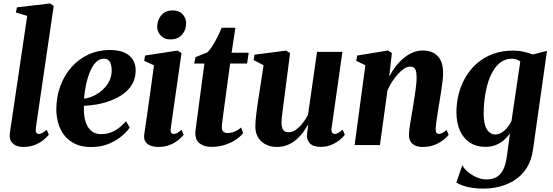

<svg xmlns="http://www.w3.org/2000/svg" viewBox="-20 -837 3190 1108"><path d="M186.5 -97.5Q185 -80.5 189.5 -72.2Q194 -64 203.5 -64Q212 -64 222.5 -68.8Q233 -73.5 249.5 -88L262 -59.5Q250.5 -45.5 230.5 -29Q210.5 -12.5 181.2 -0.8Q152 11 112.5 11Q93 11 75.5 4.2Q58 -2.5 47 -17Q36 -31.5 36 -55Q36 -60 36.8 -67.5Q37.5 -75 38.8 -83.2Q40 -91.5 41 -97.5L137 -745.5L71.5 -765L78 -794.5L268 -817L290 -803Z M729 -101Q715.5 -80.5 685.2 -54Q655 -27.5 609.8 -8Q564.5 11.5 506 11.5Q452 11.5 413.8 -6.8Q375.5 -25 351.5 -55.8Q327.5 -86.5 316.5 -124.8Q305.5 -163 305 -203.5Q305 -277.5 328 -340.2Q351 -403 392.8 -449.8Q434.5 -496.5 490.8 -522.5Q547 -548.5 612.5 -548.5Q665.5 -548.5 698.2 -533.5Q731 -518.5 746.8 -492.5Q762.5 -466.5 763 -434Q763.5 -387.5 744 -353.2Q724.5 -319 691.8 -295.2Q659 -271.5 619.2 -256.5Q579.5 -241.5 539 -234.5Q498.5 -227.5 464 -226.5Q462.5 -191 467.5 -161.2Q472.5 -131.5 484.5 -109.5Q496.5 -87.5 516 -75.2Q535.5 -63 563 -63Q597 -63 623.8 -74.2Q650.5 -85.5 671.2 -102.8Q692 -120 707 -137.5ZM580.5 -498.5Q553 -498.5 532.5 -476.8Q512 -455 498 -420Q484 -385 475.8 -344.8Q467.5 -304.5 465 -267.5Q484.5 -269.5 506.8 -278Q529 -286.5 550 -300.8Q571 -315 588 -334.8Q605 -354.5 615 -379.2Q625 -404 624.5 -433.5Q623.5 -468 612 -483.2Q600.5 -498.5 580.5 -498.5Z M893 11Q867 11 847.8 3Q828.5 -5 819 -20Q809.5 -35 812 -58Q814 -73 818.2 -101.5Q822.5 -130 828 -169Q833.5 -208 840.2 -255Q847 -302 854 -354Q861 -406 868.5 -460L812 -486L817.5 -516.5L1004 -545L1027.5 -530.5L965.5 -98Q963 -80 967.5 -72Q972 -64 982 -64Q992 -64 1002.2 -69.2Q1012.5 -74.5 1027.5 -88L1040 -59.5Q1030.5 -47 1011 -30.5Q991.5 -14 962 -1.5Q932.5 11 893 11ZM962 -609.5Q928.5 -609.5 907.2 -632.5Q886 -655.5 887 -685Q888.5 -723.5 911.8 -750.2Q935 -777 976.5 -777Q1014.5 -777 1034.5 -754Q1054.5 -731 1054 -703Q1054 -665 1031 -637.2Q1008 -609.5 962 -609.5Z M1269.5 -186.5Q1267 -166.5 1264.8 -150.2Q1262.5 -134 1261.2 -122Q1260 -110 1260 -101Q1260 -85 1269 -77.2Q1278 -69.5 1293 -69.5Q1314 -69.5 1334.2 -77.8Q1354.5 -86 1371.5 -101.5L1383 -68Q1366.5 -48 1339.5 -30Q1312.5 -12 1277 -0.8Q1241.5 10.5 1198.5 10.5Q1159 10.5 1132.2 -9.5Q1105.5 -29.5 1107.5 -73Q1107.5 -77 1108.2 -84.2Q1109 -91.5 1110.8 -104.5Q1112.5 -117.5 1115.2 -137.8Q1118 -158 1122 -187.5L1159.5 -470.5H1100.5L1108.5 -507.5L1176.5 -534.5Q1191 -548 1206.5 -572.8Q1222 -597.5 1236 -625.5Q1250 -653.5 1259 -677H1338.5L1316.5 -532.5H1415L1406 -470.5H1308Z M1577.5 11Q1544.5 11 1516.5 -2Q1488.5 -15 1471.2 -41Q1454 -67 1453.5 -106Q1453.5 -122.5 1455.2 -143.5Q1457 -164.5 1460 -187.8Q1463 -211 1466.2 -234.2Q1469.5 -257.5 1473 -278L1501 -460.5L1443.5 -490.5L1449 -521.5L1631.5 -545L1654 -530.5L1622.5 -286.5Q1620 -265.5 1616.8 -242.5Q1613.5 -219.5 1610.8 -198Q1608 -176.5 1606.2 -159.5Q1604.5 -142.5 1604.5 -132.5Q1604.5 -112 1608.5 -99.2Q1612.5 -86.5 1621.8 -80.2Q1631 -74 1646 -74Q1667.5 -74 1688.2 -88.8Q1709 -103.5 1727 -126.8Q1745 -150 1757.5 -174L1809.5 -537.5H1956L1893.5 -98Q1891 -80 1896.8 -72Q1902.5 -64 1912 -64Q1921 -64 1931.5 -69.5Q1942 -75 1957 -88L1970 -59.5Q1961 -46.5 1941 -30Q1921 -13.5 1893 -1.5Q1865 10.5 1831 10.5Q1792 10.5 1773 -5.2Q1754 -21 1751.5 -47.5Q1751.5 -51.5 1752 -59.2Q1752.5 -67 1753.5 -76.8Q1754.5 -86.5 1756 -97Q1757.5 -107.5 1759 -116.5L1757 -117Q1744.5 -93.5 1727.2 -70.8Q1710 -48 1687.8 -29.5Q1665.5 -11 1638 0Q1610.5 11 1577.5 11Z M2226 -395Q2241 -423.5 2261 -450.2Q2281 -477 2305.8 -498.5Q2330.5 -520 2359 -532.8Q2387.5 -545.5 2420 -545.5Q2475 -545.5 2506 -513.2Q2537 -481 2537 -416Q2537 -395 2533.5 -365.8Q2530 -336.5 2525 -305Q2520 -273.5 2515.5 -245.5Q2511.5 -220 2506.8 -191.5Q2502 -163 2498.5 -137Q2495 -111 2494 -93Q2494 -75.5 2499.5 -69.8Q2505 -64 2512 -64Q2520.5 -64 2531.2 -69.2Q2542 -74.5 2557 -87L2569.5 -59Q2561.5 -48.5 2541.8 -32Q2522 -15.5 2491.5 -2.2Q2461 11 2418.5 11Q2390.5 11 2373 1.5Q2355.5 -8 2347.5 -23.8Q2339.5 -39.5 2340 -60Q2340 -70.5 2342 -88.5Q2344 -106.5 2347.8 -128.8Q2351.5 -151 2355.5 -174.2Q2359.5 -197.5 2363 -218Q2366.5 -240.5 2370.2 -264.2Q2374 -288 2377.2 -311Q2380.5 -334 2382.5 -354.8Q2384.5 -375.5 2384 -391.5Q2384 -414.5 2380.2 -427.8Q2376.5 -441 2368.2 -446.8Q2360 -452.5 2346 -452.5Q2330 -452.5 2312 -440.8Q2294 -429 2276.2 -409.5Q2258.5 -390 2242.8 -365.5Q2227 -341 2216 -315L2172.5 0H2026.5L2088.5 -460.5L2036 -486L2041.5 -516.5L2219 -545.5L2241.5 -531Z M3056 25.5Q3047.5 88 3019.8 131.5Q2992 175 2951.8 201.2Q2911.5 227.5 2864.5 239.5Q2817.5 251.5 2769 251.5Q2736 251.5 2706.2 247Q2676.5 242.5 2652.5 234.5Q2628.5 226.5 2613.5 216.5L2648 116Q2657.5 136 2680 155Q2702.5 174 2731 186.2Q2759.5 198.5 2788 198.5Q2822 198.5 2845.8 184.8Q2869.5 171 2884 141.8Q2898.5 112.5 2905 65L2923 -67.5Q2909.5 -47.5 2889.2 -29.5Q2869 -11.5 2842 -0.5Q2815 10.5 2781.5 10.5Q2729.5 10.5 2692 -13.8Q2654.5 -38 2634.2 -83Q2614 -128 2614 -189Q2614 -243.5 2627.5 -295.8Q2641 -348 2667.5 -393Q2694 -438 2733.5 -472.2Q2773 -506.5 2825.2 -525.8Q2877.5 -545 2942.5 -545Q2973.5 -545 3003.2 -538.2Q3033 -531.5 3054 -522.5L3136.5 -543.5ZM2982.5 -482Q2975 -488.5 2963.2 -493.2Q2951.5 -498 2934.5 -498Q2897 -498 2869.5 -477.8Q2842 -457.5 2823 -423.5Q2804 -389.5 2792.5 -347.8Q2781 -306 2776 -262.5Q2771 -219 2771 -180.5Q2771 -149 2776 -126.5Q2781 -104 2790.2 -89.5Q2799.5 -75 2812 -68Q2824.5 -61 2839 -61Q2858 -61 2876 -72.5Q2894 -84 2908.5 -101.8Q2923 -119.5 2931.5 -138Z"/></svg>

Font: Merriweather 72pt ExtraBold
Style: Italic
Weight: 800
Italic angle: -7.8°
Version: Version 2.101